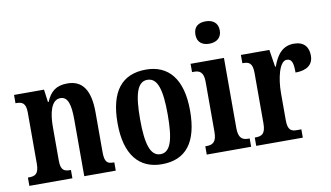

<svg xmlns="http://www.w3.org/2000/svg" viewBox="-77 -935 1924 1116"><g transform="rotate(-10 885.0 -377.0)"><path d="M15 0H269V-49H265C229 -49 209 -58 209 -115V-313C209 -394 226 -471 281 -471C326 -471 339 -420 339 -335V0H525V-49H521C485 -49 468 -58 468 -120V-354C468 -489 422 -548 335 -548C268 -548 234 -518 210 -461H206L196 -536H19V-487H23C58 -487 80 -478 80 -421V-119C80 -58 57 -49 20 -49H15Z M796 10C938 10 1011 -81 1011 -269C1011 -457 931 -548 799 -548C657 -548 583 -457 583 -269C583 -81 664 10 796 10ZM798 -49C738 -49 716 -125 716 -269C716 -414 737 -488 797 -488C858 -488 879 -414 879 -269C879 -125 859 -49 798 -49Z M1189 -632C1229 -632 1262 -652 1262 -698C1262 -745 1229 -764 1189 -764C1148 -764 1118 -745 1118 -698C1118 -652 1148 -632 1189 -632ZM1062 0H1324V-49H1315C1281 -49 1258 -63 1258 -122V-536H1061V-487H1074C1107 -487 1129 -473 1129 -418V-121C1129 -63 1106 -49 1071 -49H1062Z M1354 0H1629V-49H1603C1571 -49 1549 -57 1549 -116V-276C1549 -364 1572 -462 1615 -462C1646 -462 1653 -435 1653 -380C1719 -380 1758 -407 1758 -462C1758 -512 1732 -547 1672 -547C1607 -547 1571 -504 1546 -434H1542L1526 -536H1358V-487H1361C1397 -487 1418 -478 1418 -419V-121C1418 -58 1394 -49 1357 -49H1354Z"/></g></svg>

Font: Noto Serif Bengali ExtraCondensed
Style: Regular
Weight: 400
Width: 2
Designer: Juan Bruce, Universal Thirst, Indian Type Foundry and the Monotype Design Team.
Foundry: Monotype Imaging Inc.
Version: Version 2.003